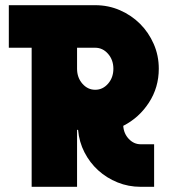

<svg xmlns="http://www.w3.org/2000/svg" viewBox="-20 -720 661 740"><path d="M14 -536V-700H347Q398 -700 442.5 -680.5Q487 -661 520 -628Q553 -595 572.5 -550.5Q592 -506 592 -455Q592 -383 554 -324.5Q516 -266 455 -235Q457 -205 476.5 -184.5Q496 -164 522 -164H574V0H522Q475 0 433 -17Q391 -34 358.5 -63.5Q326 -93 305.5 -133Q285 -173 281 -219Q279 -219 278.5 -219.5Q278 -220 277 -220V0H102V-536ZM277 -455Q277 -421 297.5 -397.5Q318 -374 347 -374Q376 -374 396.5 -397.5Q417 -421 417 -455Q417 -489 396.5 -512.5Q376 -536 347 -536H277Z"/></svg>

Font: Aoudax Cyrillic
Style: Regular
Weight: 400
Designer: William Zhang
Foundry: William Zhang
Version: Version 1.00 June 4, 2021, initial release